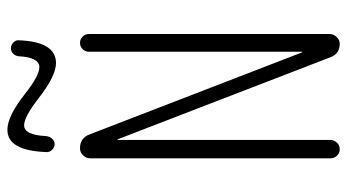

<svg xmlns="http://www.w3.org/2000/svg" viewBox="-238 -738 975 540"><g transform="rotate(-90 250.0 -467.5)"><path d="M362.3 -903.3Q363.3 -912.1 369.6 -918.5Q376 -924.8 384.8 -924.8Q393.6 -924.8 400.9 -918Q408.2 -911.1 407.2 -902.3Q403.3 -798.8 343.8 -797.9Q306.6 -797.9 243.2 -847.7Q191.4 -887.7 168 -887.7Q140.6 -887.7 137.7 -825.2Q136.7 -816.4 130.4 -809.1Q124 -801.8 115.2 -801.8Q106.4 -801.8 99.1 -809.1Q91.8 -816.4 92.8 -825.2Q96.7 -935.5 156.2 -934.6Q193.4 -934.6 255.9 -885.7Q307.6 -844.7 332 -844.7Q359.4 -845.7 362.3 -903.3ZM75.2 -26.4V-701.2Q75.2 -712.9 83.5 -721.7Q91.8 -730.5 103.5 -730.5Q132.8 -730.5 142.6 -703.1L373 -106.4Q373 -105.5 374 -105.5Q375 -105.5 375 -106.4V-705.1Q375 -715.8 382.3 -723.1Q389.6 -730.5 399.9 -730.5Q410.2 -730.5 417.5 -723.1Q424.8 -715.8 424.8 -705.1V-28.3Q424.8 -17.6 416.5 -8.8Q408.2 0 397.5 0Q369.1 0 359.4 -26.4L128.9 -624Q128.9 -625 127.9 -625Q127 -625 127 -624V-26.4Q127 -16.6 119.6 -8.3Q112.3 0 101.1 0Q89.8 0 82.5 -7.8Q75.2 -15.6 75.2 -26.4Z"/></g></svg>

Font: Rounded Mgen+ 1m light
Style: Regular
Weight: 200
Designer: [Source Han Sans]
Ryoko NISHIZUKA  (kana & ideographs); Paul D. Hunt (Latin, Greek & Cyrillic); Wenlong ZHANG  (bopomofo
Version: Version 1.059.20150602